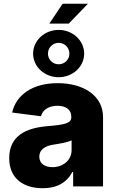

<svg xmlns="http://www.w3.org/2000/svg" viewBox="-20 -998 628 1028"><path d="M209 9.8C284.7 9.8 337.4 -20.5 367.2 -76.7H371.6V0H531.7V-370.6C531.7 -487.8 424.8 -552.7 289.1 -552.7C152.3 -552.7 66.4 -488.8 44.9 -395.5L199.2 -375.5C208.5 -409.7 240.2 -431.6 287.6 -431.6C334 -431.6 361.8 -410.2 361.8 -372.6V-370.6C361.8 -336.9 324.7 -330.1 232.4 -322.3C122.1 -313 29.3 -272.5 29.3 -151.4C29.3 -43.5 104 9.8 209 9.8ZM293.9 -584.5C369.1 -584.5 430.7 -640.6 430.7 -710.9C430.7 -781.2 369.1 -837.9 293.9 -837.9C218.8 -837.9 157.2 -781.2 157.2 -710.9C157.2 -640.6 218.8 -584.5 293.9 -584.5ZM260.7 -103C219.7 -103 190.4 -122.6 190.4 -159.2C190.4 -195.3 218.8 -216.8 269 -224.1C300.8 -229 343.8 -236.3 363.3 -246.6V-194.3C363.3 -140.6 317.9 -103 260.7 -103ZM244.1 -871.6H348.1L450.7 -978H315.4ZM293.9 -653.8C262.2 -653.8 236.8 -679.2 236.8 -710.9C236.8 -742.7 262.2 -768.6 293.9 -768.6C326.2 -768.6 351.6 -742.7 351.6 -710.9C351.6 -679.2 326.2 -653.8 293.9 -653.8Z"/></svg>

Font: Inter ExtraBold
Style: Regular
Weight: 800
Designer: Rasmus Andersson
Foundry: rsms
Version: Version 4.001;git-9221beed3